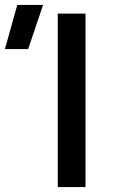

<svg xmlns="http://www.w3.org/2000/svg" viewBox="-142 -755 457 775"><path d="M91.2 0V-700H203.2V0ZM-122.2 -556.9 -72.3 -735H31.9L-28.4 -556.9Z"/></svg>

Font: Geologica-Sharp
Style: Regular
Weight: 100
Designer: Sindre Bremnes, Frode Helland
Foundry: Monokrom Skriftforlag AS
Version: Version 1.010;gftools[0.9.28]